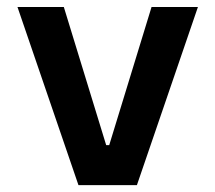

<svg xmlns="http://www.w3.org/2000/svg" viewBox="-20 -538 626 558"><path d="M208 0H377.9L555.2 -517.6H420.4L297.4 -116.2H288.6L165.5 -517.6H30.8Z"/></svg>

Font: CaskaydiaCove Nerd Font
Style: Bold
Weight: 700
Designer: Aaron Bell
Foundry: Saja Typeworks
Version: Version 2111.1;Nerd Fonts 2.3.0